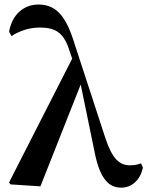

<svg xmlns="http://www.w3.org/2000/svg" viewBox="-20 -821 657 856"><path d="M520.5 15.6Q478.5 15.6 453.1 -14.6Q419.9 -50.8 402.3 -140.6L339.8 -444.3L160.2 9.8L26.4 1L20.5 -7.8L301.8 -559.6L285.2 -608.4Q266.6 -660.2 236.3 -679.7Q209 -698.2 158.2 -698.2Q90.8 -698.2 31.2 -660.2L20.5 -679.7Q31.2 -737.3 66.4 -769Q101.6 -800.8 152.3 -800.8Q206.1 -800.8 241.7 -765.6Q277.3 -730.5 303.7 -652.3L450.2 -204.1Q472.7 -136.7 499 -109.4Q523.4 -84 559.6 -84Q586.9 -84 608.4 -92.8L617.2 -74.2Q608.4 -32.2 582 -8.3Q555.7 15.6 520.5 15.6Z"/></svg>

Font: Bpmf GenYo Min B
Style: B
Weight: 700
Foundry: But Ko
Version: Version 1.320